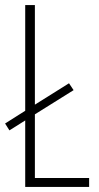

<svg xmlns="http://www.w3.org/2000/svg" viewBox="-20 -734 390 754"><path d="M79 0V-261L17 -222L0 -249L79 -299V-714H117V-323L251 -407L269 -380L117 -285V-35H330V0Z"/></svg>

Font: Noto Sans Arabic UI XCn XLt
Style: Regular
Weight: 200
Width: 2
Designer: Monotype Design Team, Nadine Chahine and Nizar Qandah
Foundry: Monotype Imaging Inc.
Version: Version 2.010; ttfautohint (v1.8.4.7-5d5b)